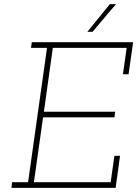

<svg xmlns="http://www.w3.org/2000/svg" viewBox="-20 -903 660 923"><path d="M38 -27 35 0H536L557 -154H530L512 -27H143L187 -339H530L534 -366H191L234 -673H589L571 -546H598L620 -700H133L129 -673H206L115 -27ZM400 -750H425Q455 -785 481 -816.5Q507 -848 538 -883H508Q481 -850 454 -816.5Q427 -783 400 -750Z"/></svg>

Font: Josefin Slab Thin Light
Style: Italic
Weight: 300
Italic angle: -12°
Version: Version 2.000